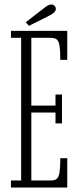

<svg xmlns="http://www.w3.org/2000/svg" viewBox="-20 -838 360 858"><path d="M29 0V-31.5H74.5V-669H29V-700H280.5V-570.5H249.5Q249.5 -611 246.2 -632.2Q243 -653.5 234.2 -661.2Q225.5 -669 206.5 -669H120V-366H228V-415.5H257V-286.5H228V-335H120V-31.5H206.5Q225.5 -31.5 234.2 -39.5Q243 -47.5 246.2 -69Q249.5 -90.5 249.5 -131H280.5V0ZM109.5 -722.5 95 -738.5 179.5 -804Q186.5 -809.5 194.5 -813.8Q202.5 -818 209.5 -818Q215 -818 219.8 -815.2Q224.5 -812.5 227 -807.5Q229.5 -803.5 229.5 -798.5Q229.5 -789 220.2 -781Q211 -773 199 -767.5Z"/></svg>

Font: Imbue Thin 10pt ExtraLight
Style: Regular
Weight: 250
Version: Version 1.102